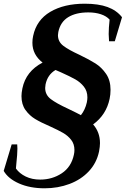

<svg xmlns="http://www.w3.org/2000/svg" viewBox="-60 -782 679 1037"><path d="M527 -598Q527 -631 532 -676Q515 -695 485 -705Q455 -715 417 -715Q350 -715 308 -689Q266 -663 255 -609Q253 -597 253 -592Q253 -557 281.5 -535Q310 -513 369 -486Q423 -460 456 -439Q489 -418 513 -383Q537 -348 537 -297Q537 -271 532 -248Q514 -162 443 -110Q480 -68 480 -9Q480 9 475 36Q462 98 420 143Q378 188 315.5 211.5Q253 235 181 235Q102 235 43 209Q-16 183 -40 141L3 -2H33Q34 5 34 21Q34 49 28 105L26 128Q45 155 79 171.5Q113 188 157 188Q222 188 273.5 154Q325 120 339 54Q342 41 342 28Q342 -4 324.5 -26.5Q307 -49 281 -64Q255 -79 211 -99Q160 -121 129.5 -139.5Q99 -158 77.5 -188Q56 -218 56 -263Q56 -280 61 -305Q80 -397 170 -444Q115 -487 115 -551Q115 -571 119 -588Q137 -674 211.5 -718Q286 -762 398 -762Q472 -762 521 -744Q570 -726 599 -689L560 -559H529Q527 -583 527 -598ZM412 -256Q412 -290 393 -314Q374 -338 346.5 -353.5Q319 -369 270 -391Q250 -399 240 -404Q197 -379 186 -326Q184 -312 184 -307Q184 -270 214 -247Q244 -224 307 -195Q363 -168 377 -160Q400 -189 409 -229Q412 -244 412 -256Z"/></svg>

Font: Trirong SemiBold
Style: Italic
Weight: 600
Italic angle: -12°
Designer: Katatrad Team
Foundry: CadsonDemak
Version: Version 1.001